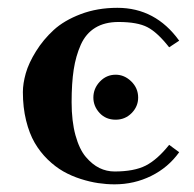

<svg xmlns="http://www.w3.org/2000/svg" viewBox="-20 -464 502 496"><path d="M278.8 -154.8Q253.4 -154.8 237.3 -172.1Q221.2 -189.5 221.2 -211.9Q221.2 -235.4 238 -253.2Q254.9 -271 278.8 -271Q301.3 -271 319.1 -253.7Q336.9 -236.3 336.9 -211.9Q336.9 -189 320.1 -171.9Q303.2 -154.8 278.8 -154.8ZM165 -200.2Q165 -150.9 175 -114.5Q185.1 -78.1 201.7 -58.6Q218.3 -39.1 236.8 -30Q255.4 -21 275.9 -21Q326.2 -21 356.2 -36.1Q386.2 -51.3 417 -89.8L442.9 -70.8Q414.6 -31.2 370.6 -9.5Q326.7 12.2 275.9 12.2Q254.9 12.2 233.6 9Q212.4 5.9 188.5 -1.7Q164.6 -9.3 143.6 -21.2Q122.6 -33.2 103 -52.2Q83.5 -71.3 69.6 -95.2Q55.7 -119.1 47.4 -152.8Q39.1 -186.5 39.1 -226.1Q39.1 -248 46.6 -274.7Q54.2 -301.3 73 -331.5Q91.8 -361.8 118.7 -386.5Q145.5 -411.1 188.5 -427.5Q231.4 -443.8 283.2 -443.8Q381.8 -443.8 442.9 -358.9L417 -341.8Q386.7 -380.4 360.8 -393.8Q335 -407.2 286.1 -407.2Q250.5 -407.2 226.1 -392.3Q201.7 -377.4 188.7 -348.4Q175.8 -319.3 170.4 -284.2Q165 -249 165 -200.2Z"/></svg>

Font: Linux Libertine G
Style: Semibold
Weight: 600
Designer: Philipp H. Poll
Foundry: Philipp H. Poll
Version: Version 5.1.1